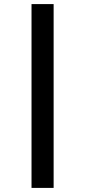

<svg xmlns="http://www.w3.org/2000/svg" viewBox="-20 -780 416 938"><path d="M134 138V-760H242V138Z"/></svg>

Font: Plexus Sans SemiBold
Style: Regular
Weight: 600
Version: Version 2.001;PS 002.001;hotconv 1.0.70;makeotf.lib2.5.58329